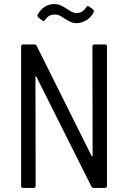

<svg xmlns="http://www.w3.org/2000/svg" viewBox="-20 -917 625 937"><path d="M441 -700H492Q502 -700 502 -690V-10Q502 0 492 0H438Q429 0 426 -7L158 -542Q156 -544 154.5 -544Q153 -544 153 -541L154 -10Q154 0 144 0H93Q83 0 83 -10V-690Q83 -700 93 -700H147Q156 -700 159 -693L427 -156Q429 -154 430.5 -154Q432 -154 432 -157L431 -690Q431 -700 441 -700ZM296 -826Q292 -828 282.5 -834.5Q273 -841 265 -843.5Q257 -846 249 -846Q233 -846 222 -840.5Q211 -835 200 -820Q194 -811 186 -817L167 -832Q160 -839 164 -846Q193 -897 245 -897Q262 -897 275.5 -891Q289 -885 306 -874Q309 -872 319 -865.5Q329 -859 337.5 -856Q346 -853 354 -853Q383 -853 401 -882Q407 -891 415 -885L434 -871Q438 -867 438 -863Q438 -859 435 -853Q420 -828 397.5 -816Q375 -804 353 -804Q338 -804 324.5 -810Q311 -816 296 -826Z"/></svg>

Font: Barlow Semi Condensed
Style: Regular
Weight: 400
Width: 4
Designer: Jeremy Tribby
Foundry: Tribby Type
Version: Version 1.408;December 10, 2018;FontCreator 11.5.0.2430 64-b